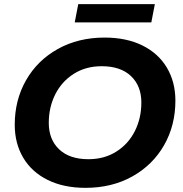

<svg xmlns="http://www.w3.org/2000/svg" viewBox="-20 -893 884 925"><path d="M51 -292Q51 -411 105.5 -506.5Q160 -602 258.5 -657Q357 -712 484 -712Q589 -712 666 -674Q743 -636 784 -567Q825 -498 825 -408Q825 -289 770.5 -193.5Q716 -98 617.5 -43Q519 12 392 12Q287 12 210 -26Q133 -64 92 -133Q51 -202 51 -292ZM661 -399Q661 -479 611 -526.5Q561 -574 470 -574Q393 -574 335 -537Q277 -500 246 -438Q215 -376 215 -301Q215 -221 265 -173.5Q315 -126 406 -126Q483 -126 541 -163Q599 -200 630 -262Q661 -324 661 -399ZM357 -873H726L709 -785H340Z"/></svg>

Font: Montserrat Alternates
Style: Bold Italic
Weight: 700
Italic angle: -11.3°
Designer: Julieta Ulanovsky
Foundry: Julieta Ulanovsky
Version: Version 7.200